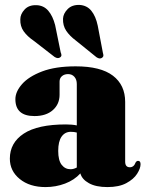

<svg xmlns="http://www.w3.org/2000/svg" viewBox="-20 -748 594 780"><path d="M20 -103.5Q20 -168 76.5 -205.2Q133 -242.5 248 -242.5Q273.5 -242.5 292 -238.5V-406.5Q292 -425 282.2 -436Q272.5 -447 256.5 -447Q241.5 -447 231.8 -438.8Q222 -430.5 222 -416.5V-363Q222 -325 194.8 -300.8Q167.5 -276.5 120 -276.5Q42.5 -276.5 42.5 -345Q42.5 -375.5 69.5 -406.2Q96.5 -437 151 -457.8Q205.5 -478.5 287.5 -478.5Q389 -478.5 438.8 -440.5Q488.5 -402.5 488.5 -334V-91.5Q488.5 -68.5 507.5 -68.5Q524 -68.5 531 -88Q535 -94.5 541 -94.5Q551 -94.5 551 -81Q551 -64 537 -42Q523 -20 493.2 -4Q463.5 12 416.5 12Q369.5 12 341.2 -3.8Q313 -19.5 306.5 -43.5Q282 -16.5 244.2 -2.2Q206.5 12 165 12Q100.5 12 60.2 -20.8Q20 -53.5 20 -103.5ZM216.5 -135Q216.5 -96.5 230.5 -78.5Q244.5 -60.5 266.5 -60.5Q279 -60.5 292 -67.5V-209.5Q281.5 -212.5 267.5 -212.5Q244 -212.5 230.2 -193Q216.5 -173.5 216.5 -135ZM377 -644 398 -533.5Q400 -527.5 400 -522.5Q400 -517.5 395 -513.5Q385.5 -506.5 372 -515.5L288.5 -583Q263 -602 249 -623Q235 -644 236 -672Q237 -693 254.8 -711Q272.5 -729 303.5 -728Q333.5 -726 351.2 -704Q369 -682 377 -644ZM204 -646 226.5 -535.5Q229 -530 229.5 -524.8Q230 -519.5 225 -515.5Q216 -508 202 -516.5L117.5 -582Q91 -600 76.2 -620.8Q61.5 -641.5 62.5 -669.5Q62.5 -690.5 79.8 -709.2Q97 -728 128 -727Q157.5 -726 176 -704.5Q194.5 -683 204 -646Z"/></svg>

Font: Fraunces 72pt Black
Style: Regular
Weight: 900
Version: Version 1.000;[0bf87f6ff]